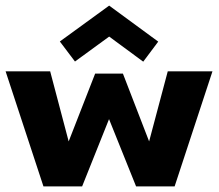

<svg xmlns="http://www.w3.org/2000/svg" viewBox="-32 -665 780 685"><path d="M235.5 -445.5 181.5 -517 357.5 -645 532.5 -516.5 479 -445 357.5 -534.5ZM357 -240 261 0H123L-12 -410.5H147L213 -160.5L307.5 -402.5H406.5L500 -160.5L566.5 -410.5H726L591 0H453.5Z"/></svg>

Font: League Spartan
Style: Bold
Weight: 700
Foundry: The League of Moveable Type
Version: Version 2.002